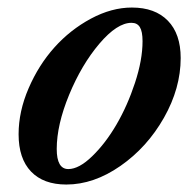

<svg xmlns="http://www.w3.org/2000/svg" viewBox="-20 -478 511 509"><path d="M155.8 11.2Q95.2 11.2 62.3 -23.2Q29.3 -57.6 29.3 -122.1Q29.3 -182.6 55.9 -244.1Q82.5 -305.7 124.3 -352.3Q166 -398.9 220.9 -428.5Q275.9 -458 329.6 -458Q391.1 -458 425 -423.1Q459 -388.2 459 -324.2Q459 -244.1 414.6 -165.8Q370.1 -87.4 299.3 -38.1Q228.5 11.2 155.8 11.2ZM161.1 -29.8Q189.5 -29.8 224.6 -64Q259.8 -98.1 288.8 -147.9Q317.9 -197.8 337.9 -258.5Q357.9 -319.3 357.9 -368.7Q357.9 -394.5 350.8 -406Q343.8 -417.5 328.6 -417.5Q290.5 -417.5 243.4 -362.1Q196.3 -306.6 163.3 -226.8Q130.4 -147 130.4 -83Q130.4 -29.8 161.1 -29.8Z"/></svg>

Font: Elstob 8pt SemiBold
Style: Italic
Weight: 600
Italic angle: -20°
Designer: Peter S. Baker
Version: Version 1.015